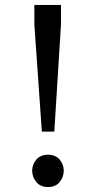

<svg xmlns="http://www.w3.org/2000/svg" viewBox="-20 -749 395 775"><path d="M148.9 -217.8 118.7 -649.4V-729H226.1V-649.4L199.2 -217.8ZM173.8 5.9Q143.1 5.9 126.5 -14.4Q109.9 -34.7 109.9 -60.1Q109.9 -85 126.5 -104.7Q143.1 -124.5 173.8 -124.5Q204.6 -124.5 220.9 -104.7Q237.3 -85 237.3 -60.1Q237.3 -34.7 220.9 -14.4Q204.6 5.9 173.8 5.9Z"/></svg>

Font: Comme Medium
Style: Regular
Weight: 500
Version: Version 1.000;gftools[0.9.27]